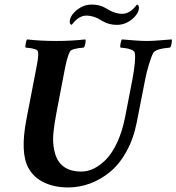

<svg xmlns="http://www.w3.org/2000/svg" viewBox="-20 -821 781 850"><path d="M386.2 -800.8Q421.4 -800.8 447.8 -785.2Q462.9 -776.4 470.2 -772.5Q477.5 -768.6 491.9 -764.2Q506.3 -759.8 521 -759.8Q555.7 -759.8 586.4 -800.8Q595.2 -797.9 595.2 -787.1Q595.2 -767.6 576.7 -747.1Q542 -710.9 497.6 -710.9Q462.4 -710.9 436 -726.6Q420.9 -735.4 413.6 -739.3Q406.2 -743.2 391.8 -747.6Q377.4 -752 362.8 -752Q328.1 -752 297.4 -710.9Q288.6 -713.9 288.6 -724.6Q288.6 -744.1 307.1 -764.6Q341.8 -800.8 386.2 -800.8ZM229 -639.6Q294.9 -639.6 357.9 -646.5Q360.4 -642.1 357.9 -628.7Q355.5 -615.2 351.1 -610.4Q296.4 -606 289.6 -592.8Q276.9 -569.8 264.2 -501L230 -322.3Q224.6 -293 221.7 -274.4Q218.8 -255.9 216.6 -233.9Q214.4 -211.9 215.3 -192.9Q216.3 -173.8 220.2 -155.3Q239.3 -61.5 340.3 -61.5Q368.7 -61.5 396.7 -75.4Q424.8 -89.4 451.4 -117.2Q478 -145 499.8 -192.6Q521.5 -240.2 533.7 -301.8L565.9 -467.8Q582.5 -557.1 576.7 -586.9Q572.8 -605.5 513.2 -610.4Q511.2 -615.2 513.7 -628.7Q516.1 -642.1 520 -646.5Q593.8 -639.6 632.3 -639.6Q655.3 -639.6 691.9 -642.8Q728.5 -646 739.7 -646.5Q742.2 -642.1 739.7 -628.7Q737.3 -615.2 732.9 -610.4Q668.9 -605 658.7 -586.9Q650.4 -572.3 639.4 -536.1Q628.4 -500 622.6 -468.8L585.4 -279.3Q571.3 -207 540 -150.6Q508.8 -94.2 467.3 -60.1Q425.8 -25.9 378.4 -8.5Q331.1 8.8 280.8 8.8Q221.7 8.8 175.5 -12.9Q129.4 -34.7 106 -77.1Q68.4 -145 97.2 -293.9L137.2 -501Q138.2 -505.9 140.4 -517.8Q142.6 -529.8 143.6 -534.4Q144.5 -539.1 146 -548.3Q147.5 -557.6 147.9 -562Q148.4 -566.4 148.9 -573Q149.4 -579.6 149.2 -584.2Q148.9 -588.9 147.9 -592.8Q146 -606 93.3 -610.4Q91.3 -615.2 93.8 -628.7Q96.2 -642.1 100.1 -646.5Q160.2 -639.6 229 -639.6Z"/></svg>

Font: Amiri
Style: Bold Slanted
Weight: 700
Italic angle: 9°
Designer: Khaled Hosny
Version: Version 000.107